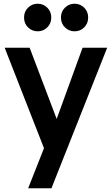

<svg xmlns="http://www.w3.org/2000/svg" viewBox="-20 -778 600 1030"><path d="M555 -522 256 232H131L216 17L5 -522H139L284 -140L423 -522ZM109 -684Q109 -716 130.5 -737Q152 -758 182 -758Q212 -758 233.5 -737Q255 -716 255 -684Q255 -652 233.5 -631Q212 -610 182 -610Q152 -610 130.5 -631Q109 -652 109 -684ZM307 -684Q307 -716 328.5 -737Q350 -758 380 -758Q410 -758 431.5 -737Q453 -716 453 -684Q453 -652 431.5 -631Q410 -610 380 -610Q350 -610 328.5 -631Q307 -652 307 -684Z"/></svg>

Font: AmikoBold
Style: Bold
Weight: 700
Designer: Pablo Impallari, Rodrigo Fuenzalida, Andres Torresi
Foundry: Impallari Type
Version: Version 1.000; ttfautohint (v1.3)